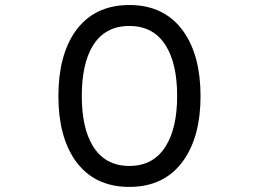

<svg xmlns="http://www.w3.org/2000/svg" viewBox="-20 -731 1040 769"><path d="M498 -627Q596.7 -627 645.5 -545.9Q689.5 -473.6 689.5 -346.7Q689.5 -220.7 645.5 -148.4Q596.7 -66.4 498 -66.4Q399.4 -66.4 350.6 -148.4Q307.6 -220.7 307.6 -346.7Q307.6 -473.6 350.6 -545.9Q399.4 -627 498 -627ZM498 -710.9Q355.5 -710.9 280.3 -603.5Q213.9 -506.8 213.9 -345.7Q213.9 -186.5 280.3 -89.8Q355.5 17.6 498 17.6Q640.6 17.6 715.8 -89.8Q783.2 -186.5 783.2 -345.7Q783.2 -506.8 715.8 -603.5Q640.6 -710.9 498 -710.9Z"/></svg>

Font: GungsuhChe
Style: Regular
Weight: 400
Monospace: yes
Version: Version 2.21